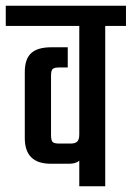

<svg xmlns="http://www.w3.org/2000/svg" viewBox="-40 -646 457 666"><path d="M397 -626V-556H325V0H235V-89Q224 -78 199 -78H136Q46 -78 46 -167V-397Q46 -441 68 -461.5Q90 -482 138 -482H195V-412H166Q148 -412 142.5 -406.5Q137 -401 137 -383V-178Q137 -159 142.5 -153.5Q148 -148 166 -148H204Q221 -148 228 -155Q235 -162 235 -180V-556H-20V-626Z"/></svg>

Font: Teko Regular
Style: Regular
Weight: 400
Designer: Manushi Parikh, Jonny Pinhorn
Foundry: Indian Type Foundry
Version: Version 1.105;PS 1.0;hotconv 1.0.78;makeotf.lib2.5.61930; tt